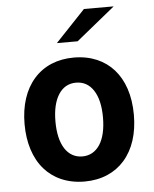

<svg xmlns="http://www.w3.org/2000/svg" viewBox="-55 -825 712 886"><g transform="rotate(-5 301.0 -382.5)"><path d="M229 -633.3H325.2L504.9 -779.3H367.2ZM301.3 14.2C380.4 14.2 443.4 -14.6 486.3 -63.5C531.2 -114.7 554.2 -186 554.2 -272.9C554.2 -364.7 528.3 -435.5 485.8 -483.4C443.4 -531.2 380.4 -560.1 300.8 -560.1C224.6 -560.1 161.1 -533.7 116.2 -482.9C71.3 -432.1 47.9 -359.9 47.9 -273.4C47.9 -188 70.8 -114.3 116.2 -63C156.7 -17.1 218.8 14.2 301.3 14.2ZM300.8 -102.1C267.1 -102.1 239.3 -117.7 220.2 -147C200.7 -177.2 190.9 -220.2 190.9 -273.4C190.9 -326.7 200.7 -368.7 220.2 -398.9C238.3 -426.8 264.6 -443.8 300.8 -443.8C334 -443.8 361.8 -429.7 381.8 -398.9C401.4 -368.7 411.1 -326.7 411.1 -273.4C411.1 -220.2 401.4 -177.2 381.8 -147C362.3 -117.2 334.5 -102.1 300.8 -102.1Z"/></g></svg>

Font: Hack
Style: Bold
Weight: 700
Monospace: yes
Designer: Christopher Simpkins
Foundry: Christopher Simpkins
Version: Version 2.010